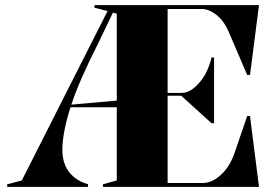

<svg xmlns="http://www.w3.org/2000/svg" viewBox="-20 -728 1084 748"><path d="M8 0V-10L65 -25L399 -685L348 -698V-708H444V-672L420 -679L359 -552Q325 -485 299 -426Q273 -367 256.5 -316Q240 -265 231.5 -222Q223 -179 223 -144Q223 -111 233.5 -85Q244 -59 266.5 -39.5Q289 -20 323 -10V0ZM254 -310V-320L444 -337V-310ZM766 -693H633V-366H688Q706 -366 723 -376.5Q740 -387 752 -401Q774 -424 787 -453.5Q800 -483 804 -504H814V-248H804L686 -355H633V-15H770Q804 -15 838 -44.5Q872 -74 892 -127L943 -276H954L989 0H381V-10L435 -25V-708H989L954 -436H943L870 -606Q851 -649 822 -671Q793 -693 766 -693Z"/></svg>

Font: Kalnia SemiBold
Style: Regular
Weight: 600
Designer: Frida Medrano
Foundry: Frida Medrano
Version: Version 1.105